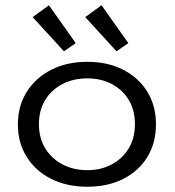

<svg xmlns="http://www.w3.org/2000/svg" viewBox="-20 -702 665 730"><path d="M312 8Q234 8 174.5 -22Q115 -52 81.5 -105.5Q48 -159 48 -229Q48 -299 81.5 -352.5Q115 -406 174.5 -436.5Q234 -467 312 -467Q390 -467 449 -436.5Q508 -406 540.5 -352.5Q573 -299 573 -229Q573 -159 540.5 -105.5Q508 -52 449 -22Q390 8 312 8ZM312 -55Q364 -55 405 -77Q446 -99 469.5 -138Q493 -177 493 -230Q493 -283 469.5 -322Q446 -361 405 -382.5Q364 -404 312 -404Q259 -404 217.5 -382.5Q176 -361 152 -322Q128 -283 128 -230Q128 -177 152 -138Q176 -99 217.5 -77Q259 -55 312 -55ZM223 -507 104 -637 166 -682 268 -538ZM423 -507 304 -637 366 -682 468 -538Z"/></svg>

Font: Inconsolata Expanded
Style: Regular
Weight: 400
Width: 7
Monospace: yes
Designer: Raph Levien, Cyreal, Brenton Simpson
Foundry: Raph Levien, Cyreal, Google
Version: Version 3.100; ttfautohint (v1.8.4.7-5d5b)